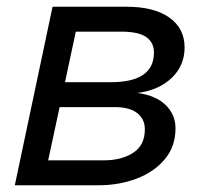

<svg xmlns="http://www.w3.org/2000/svg" viewBox="-20 -550 635 570"><path d="M24 0 136 -530H356Q437 -530 482.5 -498Q528 -466 528 -409Q528 -355 489.5 -318.5Q451 -282 388 -274Q442 -267 471.5 -238.5Q501 -210 501 -169Q501 -115 469 -77Q437 -39 385 -19.5Q333 0 273 0ZM173 -306H309Q437 -306 437 -394Q437 -424 414 -440Q391 -456 341 -456H205ZM123 -74H288Q341 -74 375.5 -96.5Q410 -119 410 -166Q410 -197 387 -214.5Q364 -232 322 -232H157Z"/></svg>

Font: Geist Regular
Style: Italic
Weight: 400
Italic angle: -12°
Designer: Basement.studio, Andrés Briganti, Mateo Zaragoza
Foundry: Basement.studio, Vercel, Andrés Briganti, Guido Ferreyra, Mateo Zaragoza
Version: Version 1.500; ttfautohint (v1.8.4.7-5d5b)